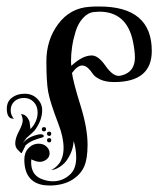

<svg xmlns="http://www.w3.org/2000/svg" viewBox="-20 -571 505 592"><path d="M125 -139Q125 -145 132 -145Q138 -145 138 -139Q138 -132 132 -132Q125 -132 125 -139ZM125 -159Q125 -165 132 -165Q138 -165 138 -159Q138 -152 132 -152Q125 -152 125 -159ZM109 -173Q109 -179 116 -179Q122 -179 122 -173Q122 -166 116 -166Q109 -166 109 -173ZM110 -231Q110 -200 87 -169Q83 -164 61 -145L50 -129Q61 -143 78 -150Q96 -157 105 -157Q115 -157 115 -151Q115 -148 106.5 -146Q98 -144 84 -138.5Q70 -133 59 -123L47 -99L44 -100Q42 -102 39.5 -104.5Q37 -107 34 -110Q31 -113 29 -118Q27 -123 27 -129Q27 -145 38.5 -166.5Q50 -188 50 -200Q50 -205 48.5 -210Q47 -215 46 -217L44 -219H45Q62 -219 71 -196L74 -173Q96 -196 96 -224Q96 -244 84 -256.5Q72 -269 54 -269Q36 -269 24.5 -258.5Q13 -248 13 -231Q13 -223 15.5 -217Q18 -211 20 -208L23 -205H21Q1 -205 1 -236Q1 -258 17 -270Q33 -282 56 -282Q79 -282 94.5 -267Q110 -252 110 -231ZM263 -400Q283 -400 305 -368.5Q327 -337 346 -337Q349 -337 357 -339Q396 -350 396 -394Q396 -413 390 -443Q371 -535 286 -535Q284 -535 278 -534.5Q272 -534 270 -534Q251 -532 236 -515.5Q221 -499 213.5 -475Q206 -451 202.5 -428Q199 -405 199 -384Q199 -373 200 -368Q234 -400 263 -400ZM332 -318Q306 -318 289 -326Q272 -334 266 -343.5Q260 -353 251.5 -361Q243 -369 233 -369Q219 -369 202 -346Q206 -317 228 -246.5Q250 -176 250 -125Q250 -81 239.5 -57.5Q229 -34 205 -18Q175 1 133 1L116 0Q55 -9 55 -79Q55 -101 68 -114.5Q81 -128 99 -128Q114 -128 123.5 -119Q133 -110 133 -98Q133 -87 123.5 -79.5Q114 -72 103 -72Q97 -72 90.5 -74Q84 -76 80 -78L77 -80Q76 -76 76 -71Q76 -33 106 -20Q125 -12 143 -12Q175 -12 198 -35Q215 -52 215 -86Q215 -98 213 -110.5Q211 -123 209 -130L207 -136Q206 -108 188 -80Q180 -67 165 -57Q150 -47 139 -47H138L142 -49Q146 -51 151.5 -55.5Q157 -60 162.5 -67Q168 -74 172 -86.5Q176 -99 176 -115Q176 -148 160 -189Q134 -257 128.5 -288Q123 -319 123 -382Q123 -448 159.5 -497Q196 -546 256 -550Q266 -551 286 -551Q448 -551 448 -414Q448 -318 332 -318Z"/></svg>

Font: Pomorsky Unicode
Style: Medium
Weight: 500
Version: 1.1